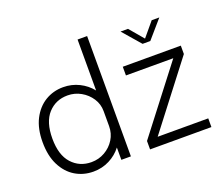

<svg xmlns="http://www.w3.org/2000/svg" viewBox="-128 -973 1359 1172"><g transform="rotate(-20 552.0 -386.5)"><path d="M293 9.5Q228 9.5 175.5 -22.2Q123 -54 92 -115.5Q61 -177 61 -265.5Q61 -353 92.2 -414Q123.5 -475 176 -506.8Q228.5 -538.5 293 -538.5Q348 -538.5 396 -514.8Q444 -491 476 -450.5V-781.5H538V0H476V-80Q444.5 -39 396.8 -14.8Q349 9.5 293 9.5ZM301 -49Q348.5 -49 388.2 -71.8Q428 -94.5 452 -133Q476 -171.5 476 -219V-316.5Q476 -362 451.5 -399.5Q427 -437 387.2 -459.5Q347.5 -482 301 -482Q224 -482 174.2 -427.5Q124.5 -373 124.5 -265.5Q124.5 -158.5 174.2 -103.8Q224 -49 301 -49ZM1061 -56.5V0H662.5V-54.5L986 -474.5H678.5V-531H1055.5V-476.5L732.5 -56.5ZM739 -737.5H787.5L865 -646L941.5 -737.5H991L890 -621H840Z"/></g></svg>

Font: Epilogue Light
Style: Regular
Weight: 300
Designer: Tyler Finck
Foundry: Etcetera Type Co
Version: Version 2.111; ttfautohint (v1.8.3)